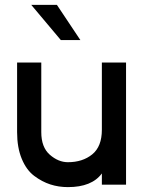

<svg xmlns="http://www.w3.org/2000/svg" viewBox="-20 -766 586 786"><path d="M229 -602 108 -746H213L309 -602ZM496 -510V-10H397V-56Q356 0 258 0Q220 0 186 -11Q152 -22 120 -46Q88 -70 69 -116Q50 -162 50 -225V-510H149V-225Q149 -163 184 -132.5Q219 -102 258 -102Q318 -102 357.5 -134Q397 -166 397 -235V-510Z"/></svg>

Font: Simpel Medium
Style: Regular
Weight: 500
Designer: Janko Jovanovic
Version: Version 1.048;PS 001.048;hotconv 1.0.88;makeotf.lib2.5.64775